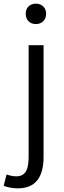

<svg xmlns="http://www.w3.org/2000/svg" viewBox="-62 -788 352 1053"><path d="M35 245C136 245 177 180 177 71V-540H95V70C95 136 82 179 27 179C7 179 -12 174 -26 169L-42 231C-24 238 4 245 35 245ZM135 -656C167 -656 191 -678 191 -713C191 -746 167 -768 135 -768C102 -768 79 -746 79 -713C79 -678 102 -656 135 -656Z"/></svg>

Font: Noto Sans CJK HK DemiLight
Style: Regular
Weight: 350
Designer: Ryoko NISHIZUKA 西塚涼子 (kana, bopomofo & ideographs); Paul D. Hunt (Latin, Greek & Cyrillic); Sandoll Communications 산돌커뮤니
Foundry: Adobe
Version: Version 2.004;hotconv 1.0.118;makeotfexe 2.5.65603